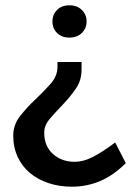

<svg xmlns="http://www.w3.org/2000/svg" viewBox="-20 -513 513 725"><path d="M251 192Q204 192 163.5 178.5Q123 165 93.5 140.5Q64 116 47 80Q30 44 30 -1Q30 -42 56 -75Q82 -108 113.5 -137.5Q145 -167 171 -196.5Q197 -226 197 -260V-279H288V-250Q288 -209 266 -177.5Q244 -146 217.5 -118.5Q191 -91 169 -65.5Q147 -40 147 -12Q147 39 180 68.5Q213 98 262 98Q294 98 329 80.5Q364 63 415 25L455 103Q409 149 358.5 170.5Q308 192 251 192ZM242 -371Q213 -371 195.5 -388.5Q178 -406 178 -432Q178 -458 195.5 -475.5Q213 -493 242 -493Q271 -493 289 -475.5Q307 -458 307 -432Q307 -406 289 -388.5Q271 -371 242 -371Z"/></svg>

Font: Gantari SemiBold
Style: Regular
Weight: 600
Designer: Anugrah Pasau
Foundry: Lafontype
Version: Version 1.000; ttfautohint (v1.8.4)